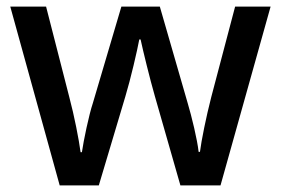

<svg xmlns="http://www.w3.org/2000/svg" viewBox="-20 -560 847 579"><path d="M447 -270 524 -1H645L796 -540H689L617 -267C602 -209 587 -135 583 -102H579C575 -139 558 -209 546 -249L462 -540H346L260 -249C248 -213 232 -136 227 -101H223C218 -139 204 -211 189 -267L119 -540H11L160 -1H278L358 -269C374 -322 394 -408 400 -441H404C411 -408 432 -322 447 -270Z"/></svg>

Font: Noto Sans Devanagari UI Medium
Style: Regular
Weight: 500
Designer: Jelle Bosma - Monotype Design Team
Foundry: Monotype Imaging Inc.
Version: Version 2.004